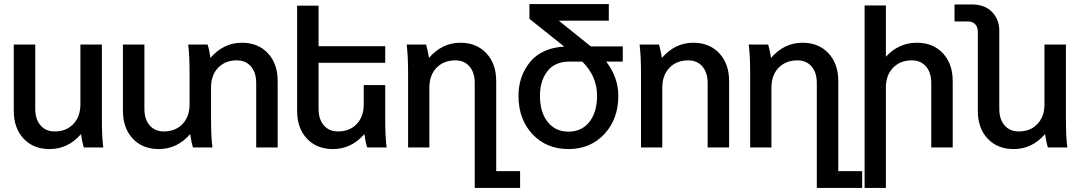

<svg xmlns="http://www.w3.org/2000/svg" viewBox="-20 -728 5339 948"><path d="M394 0Q385 -28 380 -66Q316 8 225 8Q145 8 96.5 -43.5Q48 -95 48 -181V-508H154V-190Q154 -139 180 -109Q206 -79 250 -79Q307 -79 342 -115.5Q377 -152 377 -213V-508H483V-148Q483 -46 490 0Z M916 -360Q916 -462 909 -508H1005Q1014 -480 1019 -442Q1084 -517 1174 -517Q1254 -517 1302.5 -465.5Q1351 -414 1351 -328V0H1245V-318Q1245 -370 1219 -400Q1193 -430 1149 -430Q1092 -430 1057 -393.5Q1022 -357 1022 -295V-148Q1022 -46 1029 0H933Q924 -28 919 -66Q855 8 764 8Q684 8 635.5 -43.5Q587 -95 587 -181V-508H693V-190Q693 -139 719 -109Q745 -79 789 -79Q846 -79 881 -115.5Q916 -152 916 -213Z M1793 0Q1784 -28 1779 -66Q1715 8 1624 8Q1544 8 1495.5 -43.5Q1447 -95 1447 -181V-700H1553V-500H1882V-418H1553V-190Q1553 -139 1579 -109Q1605 -79 1649 -79Q1706 -79 1741 -115.5Q1776 -152 1776 -213V-308H1882V-148Q1882 -46 1889 0Z M2084 -508Q2094 -471 2098 -442Q2163 -517 2253 -517Q2333 -517 2381.5 -465Q2430 -413 2430 -328V117H2548V200H2324V-318Q2324 -370 2298 -400Q2272 -430 2228 -430Q2171 -430 2135.5 -393.5Q2100 -357 2100 -295V0H1995V-360Q1995 -453 1988 -508Z M2594 -635V-708H2986V-626H2739L2897 -499H3055V-424H2973Q3033 -346 3033 -255Q3033 -140 2964 -66Q2895 8 2787 8Q2678 8 2609 -65.5Q2540 -139 2540 -255Q2540 -351 2596.5 -421Q2653 -491 2766 -498ZM2646 -255Q2646 -174 2684 -126Q2722 -78 2787 -78Q2852 -78 2890 -126Q2928 -174 2928 -255Q2928 -352 2855 -424H2793Q2719 -424 2682.5 -376Q2646 -328 2646 -255Z M3234 -508Q3244 -471 3248 -442Q3313 -517 3403 -517Q3483 -517 3531.5 -465Q3580 -413 3580 -328V0H3474V-318Q3474 -370 3448 -400Q3422 -430 3378 -430Q3321 -430 3285.5 -393.5Q3250 -357 3250 -295V0H3145V-360Q3145 -453 3138 -508Z M3773 -508Q3783 -471 3787 -442Q3852 -517 3942 -517Q4022 -517 4070.5 -465Q4119 -413 4119 -328V117H4237V200H4013V-318Q4013 -370 3987 -400Q3961 -430 3917 -430Q3860 -430 3824.5 -393.5Q3789 -357 3789 -295V0H3684V-360Q3684 -453 3677 -508Z M4354 -448Q4418 -517 4507 -517Q4587 -517 4635.5 -465Q4684 -413 4684 -328V0H4578V-318Q4578 -370 4552 -400Q4526 -430 4482 -430Q4425 -430 4389.5 -393.5Q4354 -357 4354 -295V200H4249V-701H4354Z M5154 0Q5145 -28 5140 -66Q5076 8 4985 8Q4905 8 4856.5 -43.5Q4808 -95 4808 -181V-571Q4808 -594 4795.5 -608Q4783 -622 4760 -622H4693V-706H4779Q4842 -706 4878 -669Q4914 -632 4914 -576V-190Q4914 -139 4940 -109Q4966 -79 5010 -79Q5067 -79 5102 -115.5Q5137 -152 5137 -213V-508H5243V-148Q5243 -46 5250 0Z"/></svg>

Font: LT Superior Semi-bold
Style: Regular
Weight: 600
Designer: Daniel Lyons
Foundry: LyonsType
Version: Version 1.0